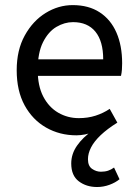

<svg xmlns="http://www.w3.org/2000/svg" viewBox="-20 -518 536 752"><path d="M360.3 214.5Q318.2 214.5 288.6 192.1Q259 169.8 259 122.3Q259 85 281.8 52.3Q304.6 19.5 343.6 -7.4L347.1 -1.9Q331.7 5.1 313.5 8.5Q295.4 12 279.4 12Q213.8 12 160.7 -18.3Q107.5 -48.6 76.4 -105.5Q45.4 -162.5 45.4 -242.9Q45.4 -322.1 77.1 -379.2Q108.7 -436.4 158.8 -467.2Q208.8 -498 264.9 -498Q327.3 -498 370.5 -469.7Q413.8 -441.5 436.1 -390.3Q458.4 -339.2 458.4 -270Q458.4 -257.5 457.5 -245.2Q456.6 -232.9 453.9 -220.8H104.3V-285.6H384.2Q384.2 -356.4 353.7 -393.9Q323.1 -431.3 266.1 -431.3Q232.7 -431.3 201 -412.7Q169.3 -394 148.5 -352.8Q127.7 -311.5 127.7 -243.7Q127.7 -181.8 149.4 -139.9Q171.2 -98 208.1 -76.6Q244.9 -55.3 288.7 -55.3Q324.2 -55.3 354.4 -65Q384.7 -74.8 409.7 -91.6L439.6 -37.7Q400.2 -13.2 374.4 11.3Q348.6 35.9 336.6 59.5Q324.5 83.1 324.5 105.6Q324.5 132.3 340.7 143.4Q356.9 154.6 375.2 154.6Q390.9 154.6 403.3 150.5Q415.6 146.4 426.7 138.2L448.1 184Q432.4 197.1 408.8 205.8Q385.1 214.5 360.3 214.5Z"/></svg>

Font: SourceSans3VF
Style: Regular
Weight: 200
Designer: Paul D. Hunt
Foundry: Adobe
Version: Version 3.052;hotconv 1.1.0;makeotfexe 2.6.0